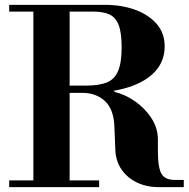

<svg xmlns="http://www.w3.org/2000/svg" viewBox="-20 -774 780 794"><path d="M253 -390V-420H336Q388 -420 420.5 -432.5Q453 -445 468 -479.5Q483 -514 483 -578Q483 -641 470 -672.5Q457 -704 431 -715Q405 -726 366 -726H18V-754H413Q483 -754 539 -733.5Q595 -713 628 -675Q661 -637 661 -582Q661 -522 622 -479Q583 -436 510.5 -413Q438 -390 336 -390ZM18 0V-28H390V0ZM118 -15V-754H268V-15ZM637 0Q587 0 547 -19Q507 -38 483 -72.5Q459 -107 457 -153L453 -252Q450 -323 413.5 -356.5Q377 -390 320 -390L396 -398H453V-394Q497 -384 538.5 -355Q580 -326 606.5 -285Q633 -244 633 -196V-149Q633 -80 648 -55Q663 -30 702 -30H740V0Z"/></svg>

Font: Libre Bodoni SemiBold
Style: Regular
Weight: 600
Designer: Pablo Impallari, Rodrigo Fuenzalida
Foundry: Impallari Type
Version: Version 2.005;gftools[0.9.23]